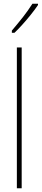

<svg xmlns="http://www.w3.org/2000/svg" viewBox="-20 -1016 225 1036"><path d="M97 0H71V-760H97ZM185 -989Q169 -965 146.5 -937Q124 -909 101 -883.5Q78 -858 58 -839H44V-851Q78 -891 104 -924Q130 -957 155 -996H185Z"/></svg>

Font: Noto Sans Thai ExtCond Thin
Style: Regular
Weight: 100
Width: 2
Designer: Monotype Design Team
Foundry: Monotype Imaging Inc.
Version: Version 2.002; ttfautohint (v1.8.4.7-5d5b)